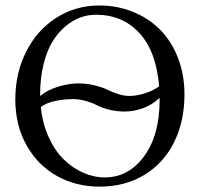

<svg xmlns="http://www.w3.org/2000/svg" viewBox="-20 -678 739 710"><path d="M334.5 -623.5Q304.7 -623.5 276.1 -613Q247.6 -602.5 220.5 -579.3Q193.4 -556.2 173.1 -522.5Q152.8 -488.8 140.6 -438.2Q128.4 -387.7 128.4 -327.1Q128.4 -325.2 128.4 -323.2Q155.8 -345.7 195.8 -357.7Q235.8 -369.6 267.6 -369.6Q300.8 -369.6 330.1 -362.3Q359.4 -355 376.7 -346.4Q394 -337.9 416 -330.6Q438 -323.2 459 -323.2Q483.9 -323.2 514.4 -332.5Q544.9 -341.8 568.4 -358.4Q558.1 -487.3 495.8 -555.4Q433.6 -623.5 334.5 -623.5ZM662.1 -329.1Q662.1 -229.5 623.8 -152.1Q585.4 -74.7 513.7 -31.2Q441.9 12.2 348.1 12.2Q261.7 12.2 191.2 -26.9Q120.6 -65.9 78.6 -140.1Q36.6 -214.4 36.6 -310.1Q36.6 -407.2 76.7 -486.8Q116.7 -566.4 188 -612.1Q259.3 -657.7 347.2 -657.7Q414.1 -657.7 472.2 -634Q530.3 -610.4 572.3 -567.9Q614.3 -525.4 638.2 -463.9Q662.1 -402.3 662.1 -329.1ZM570.3 -315.9Q541 -289.1 507.3 -277.3Q473.6 -265.6 441.4 -265.6Q410.2 -265.6 382.8 -272.7Q355.5 -279.8 338.9 -288.6Q322.3 -297.4 298.3 -304.4Q274.4 -311.5 249.5 -311.5Q219.7 -311.5 186.8 -305.2Q153.8 -298.8 130.9 -282.7Q136.7 -222.7 159.2 -172.6Q181.6 -122.6 214.1 -90.1Q246.6 -57.6 286.4 -39.8Q326.2 -22 367.7 -22Q455.6 -22 512.9 -100.1Q570.3 -178.2 570.3 -309.6Q570.3 -312.5 570.3 -315.9Z"/></svg>

Font: Libertinage
Style: l
Weight: 400
Designer: OSP
Foundry: OSP
Version: Version 1.0; 2008; OFL relea